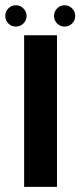

<svg xmlns="http://www.w3.org/2000/svg" viewBox="-30 -728 329 748"><path d="M64 0V-590.5H192V0ZM32 -624.5Q14.5 -624.5 2.5 -636.5Q-9.5 -648.5 -9.5 -666Q-9.5 -683 2.5 -695.2Q14.5 -707.5 32 -707.5Q49 -707.5 61.2 -695.2Q73.5 -683 73.5 -666Q73.5 -648.5 61.2 -636.5Q49 -624.5 32 -624.5ZM222 -624.5Q204.5 -624.5 192.5 -636.5Q180.5 -648.5 180.5 -666Q180.5 -683 192.5 -695.2Q204.5 -707.5 222 -707.5Q239 -707.5 251 -695.2Q263 -683 263 -666Q263 -648.5 251 -636.5Q239 -624.5 222 -624.5Z"/></svg>

Font: Anybody ExtraExpanded Medium
Style: Regular
Weight: 500
Width: 8
Designer: Tyler Finck
Foundry: Etcetera Type Company
Version: Version 1.010; ttfautohint (v1.8.3) -l 8 -r 50 -G 200 -x 14 